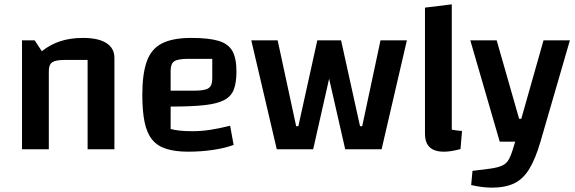

<svg xmlns="http://www.w3.org/2000/svg" viewBox="-20 -685 2640 881"><path d="M81 0V-500H139L172 -450Q211 -481 257 -496Q303 -511 361 -511Q431 -511 468 -487.5Q505 -464 505 -419V0H382V-410H278Q236 -410 220 -399.5Q204 -389 204 -359V0Z M843 11Q784 11 743 -2Q702 -15 678 -44.5Q654 -74 643.5 -124.5Q633 -175 633 -250Q633 -347 654 -404.5Q675 -462 724.5 -486.5Q774 -511 857 -511Q938 -511 983 -497.5Q1028 -484 1046.5 -450.5Q1065 -417 1065 -357Q1065 -306 1053 -274.5Q1041 -243 1009 -226Q977 -209 918 -202.5Q859 -196 763 -196H733V-269H873Q920 -269 937 -280.5Q954 -292 954 -324V-415H843Q797 -415 780 -404Q763 -393 763 -361V-93Q783 -88 806 -85.5Q829 -83 862 -83Q903 -83 943 -89Q983 -95 1036 -108L1052 -20Q1011 -5 956.5 3Q902 11 843 11Z M1564 0 1450 -500H1545L1632 -106H1642L1726 -500H1847L1731 0ZM1250 0 1133 -500H1254L1339 -106H1349L1436 -500H1530L1417 0Z M2053 -90Q2063 -88 2075.5 -86.5Q2088 -85 2100 -84L2093 -1Q2071 5 2052.5 8Q2034 11 2017 11Q1973 11 1951.5 -9.5Q1930 -30 1930 -72V-650L2053 -665Z M2273 -35 2138 -500H2259L2362 -140H2372L2474 -500H2595L2460 -35ZM2237 176Q2213 176 2187.5 172.5Q2162 169 2142 164L2148 99L2228 89Q2264 84 2284 75Q2304 66 2315 46Q2326 26 2336 -9L2344 -35H2460Q2437 44 2408.5 90.5Q2380 137 2339 156.5Q2298 176 2237 176Z"/></svg>

Font: Changa Medium
Style: Regular
Weight: 500
Designer: Eduardo Rodriguez Tunni
Foundry: Eduardo Rodriguez Tunni
Version: Version 3.003